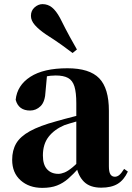

<svg xmlns="http://www.w3.org/2000/svg" viewBox="-20 -894 640 931"><path d="M185 17Q121 17 80 -19.5Q39 -56 39 -119Q39 -165 58.5 -198.5Q78 -232 125 -258Q172 -284 253 -306Q291 -317 342.5 -330Q394 -343 434 -353V-327Q394 -317 354.5 -306Q315 -295 292 -287Q243 -266 215.5 -230.5Q188 -195 188 -140Q188 -95 208.5 -73Q229 -51 263 -51Q276 -51 292.5 -57.5Q309 -64 331.5 -82.5Q354 -101 385 -136L404 -80H363Q335 -49 310.5 -27.5Q286 -6 256.5 5.5Q227 17 185 17ZM471 16Q416 16 387 -13Q358 -42 350 -91V-93V-393Q350 -445 341 -474.5Q332 -504 310 -516Q288 -528 250 -528Q226 -528 200 -523Q174 -518 136 -505L208 -529L201 -453Q199 -401 177 -379.5Q155 -358 126 -358Q70 -358 56 -410Q63 -480 127 -521.5Q191 -563 307 -563Q414 -563 461 -514.5Q508 -466 508 -357V-88Q508 -60 515.5 -48.5Q523 -37 537 -37Q548 -37 558 -45Q568 -53 582 -75L600 -62Q581 -21 550.5 -2.5Q520 16 471 16ZM353 -654 332 -637Q308 -655 280.5 -675Q253 -695 203 -727Q169 -750 149.5 -772Q130 -794 130 -817Q130 -843 148 -858.5Q166 -874 186 -874Q212 -874 232 -858Q252 -842 271 -807Q300 -749 318.5 -715.5Q337 -682 353 -654Z"/></svg>

Font: Noto Serif JP ExtraLight Black
Style: Regular
Weight: 900
Version: Version 2.003-H1;hotconv 1.1.1;makeotfexe 2.6.0